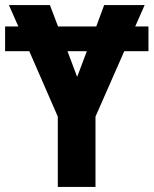

<svg xmlns="http://www.w3.org/2000/svg" viewBox="-20 -734 603 754"><path d="M207 0H355V-276L468 -533H563V-630H511L548 -714H389L358 -630H208L176 -714H15L52 -630H0V-533H95L207 -276ZM283 -432 245 -533H321Z"/></svg>

Font: Noto Sans Mono SemiCondensed ExtraBold
Style: Regular
Weight: 800
Width: 4
Designer: Monotype Design Team
Foundry: Monotype Imaging Inc.
Version: Version 2.014